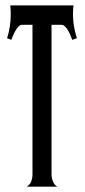

<svg xmlns="http://www.w3.org/2000/svg" viewBox="-20 -704 321 724"><path d="M81.1 0Q93.3 -7.8 97.9 -20.5Q102.5 -33.2 102.5 -46.4V-610.4H63.5Q55.7 -610.4 49.3 -603.5Q43 -596.7 37.8 -587.6Q32.7 -578.6 28.8 -569.1Q24.9 -559.6 22.5 -553.7L6.8 -560.1Q13.7 -581.5 17.1 -604Q20.5 -626.5 20.5 -649.9Q20.5 -658.2 20 -666.7Q19.5 -675.3 19 -683.6H257.3Q253.4 -652.8 256.8 -621.3Q260.3 -589.8 270 -560.1L252.4 -553.7Q250 -559.6 246.3 -569.1Q242.7 -578.6 237.5 -587.6Q232.4 -596.7 225.8 -603.5Q219.2 -610.4 211.4 -610.4H174.3V-46.4Q174.3 -33.2 179.2 -20.5Q184.1 -7.8 195.8 0Z"/></svg>

Font: XAYAX
Style: Regular
Weight: 400
Designer: Peter Wiegel
Foundry: Peter Wiegel
Version: Version 1.000 2009 initial release